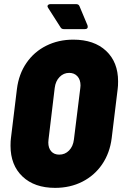

<svg xmlns="http://www.w3.org/2000/svg" viewBox="-20 -900 592 930"><path d="M31 -194Q31 -218 33 -231L62 -469Q71 -541 108 -595Q145 -649 204 -678.5Q263 -708 335 -708Q436 -708 494 -653.5Q552 -599 552 -506Q552 -482 550 -469L521 -231Q512 -159 475 -104.5Q438 -50 379 -20Q320 10 247 10Q147 10 89 -45Q31 -100 31 -194ZM338 -224 369 -474 370 -486Q370 -514 355 -530.5Q340 -547 315 -547Q288 -547 268.5 -527Q249 -507 245 -474L215 -224Q214 -219 214 -210Q214 -183 228 -167Q242 -151 267 -151Q295 -151 314.5 -171Q334 -191 338 -224ZM405 -770Q405 -759 391 -759H289Q278 -759 273 -768L213 -862Q210 -867 210 -870Q210 -874 214 -877Q218 -880 224 -880H349Q361 -880 365 -870L404 -777Q405 -774 405 -770Z"/></svg>

Font: Barlow Semi Condensed Black
Style: Italic
Weight: 900
Width: 4
Italic angle: -7°
Designer: Jeremy Tribby
Foundry: Tribby Type
Version: Version 1.408